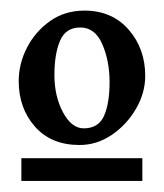

<svg xmlns="http://www.w3.org/2000/svg" viewBox="-20 -605 303 355"><path d="M248.5 -464.8Q248.5 -433.1 231.4 -403.8Q214.4 -374.5 186.8 -355.7Q159.2 -336.9 127 -336.9Q74.7 -336.9 44.7 -370.8Q14.6 -404.8 14.6 -455.1Q14.6 -487.3 30 -517.1Q45.4 -546.9 72.8 -566.2Q100.1 -585.4 136.2 -585.4Q187 -585.4 217.8 -550.3Q248.5 -515.1 248.5 -464.8ZM19.5 -270.5V-312.5H243.2V-270.5ZM182.6 -453.1Q182.6 -492.2 169.2 -523.2Q155.8 -554.2 128.4 -554.2Q101.6 -554.2 91.1 -529.8Q80.6 -505.4 80.6 -466.3Q80.6 -427.2 96.4 -397.5Q112.3 -367.7 134.8 -367.7Q162.1 -367.7 172.4 -390.9Q182.6 -414.1 182.6 -453.1Z"/></svg>

Font: Namdhinggo
Style: Bold
Weight: 700
Designer: Victor Gaultney
Foundry: SIL International
Version: Version 3.001